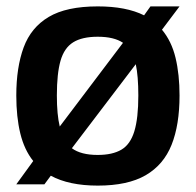

<svg xmlns="http://www.w3.org/2000/svg" viewBox="-20 -571 614 601"><path d="M31 6 84 -67Q56 -102 43.5 -153.5Q31 -205 31 -272Q31 -360 54 -422.5Q77 -485 132.5 -518Q188 -551 286 -551Q375 -551 431 -523L451 -551H542L487 -478Q517 -442 529.5 -390Q542 -338 542 -272Q542 -180 517 -117.5Q492 -55 436 -22.5Q380 10 286 10Q196 10 139 -21L119 6ZM158 -272Q158 -212 167 -175L365 -437Q337 -456 286 -456Q237 -456 209 -438.5Q181 -421 169.5 -381Q158 -341 158 -272ZM286 -86Q332 -86 360 -102.5Q388 -119 400.5 -160Q413 -201 413 -272Q413 -333 405 -370L205 -107Q233 -86 286 -86Z"/></svg>

Font: Georama SemiBold
Style: Regular
Weight: 600
Designer: Jean-Baptiste Levee
Foundry: Production Type
Version: Version 1.000